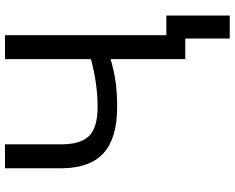

<svg xmlns="http://www.w3.org/2000/svg" viewBox="-104 -646 926 757"><g transform="rotate(-90 358.5 -268.0)"><path d="M73.2 0ZM597.7 -710.9V0H503.4V-294.4Q452.1 -279.8 410.2 -274.2Q368.2 -268.6 314.5 -268.6Q192.9 -268.6 133.8 -321.3Q74.7 -374 73.2 -482.9V-710.9H167.5V-485.4Q168 -411.1 201.4 -378.4Q234.9 -345.7 314.5 -345.7Q407.2 -345.7 503.4 -372.1V-710.9ZM675.3 175.3H584.5V-74.7H675.3Z"/></g></svg>

Font: Roboto
Style: Regular
Weight: 400
Designer: Google
Version: Version 2.134; 2016; ttfautohint (v1.6)